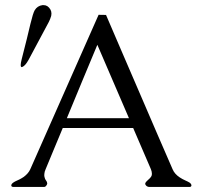

<svg xmlns="http://www.w3.org/2000/svg" viewBox="-20 -736 811 756"><path d="M397.5 -677.2Q421.4 -621.1 456.3 -540.3Q491.2 -459.5 528.3 -373.3Q565.4 -287.1 600.3 -206.1Q635.3 -125 659.7 -69.3Q667.5 -50.8 687.5 -37.6Q698.7 -30.3 709.5 -25.6Q720.2 -21 727.1 -16.6Q731 -13.7 732.9 -9.8Q733.9 -7.8 733.9 -6.3Q733.9 -4.4 732.9 -2.9Q731.4 0 727.5 0H566.4Q562.5 0 558.1 -2.9Q555.2 -4.4 552.2 -9.8Q551.8 -11.2 551.8 -12.2Q551.8 -16.6 557.1 -22Q573.7 -36.1 576.7 -43.5Q578.1 -47.4 578.1 -52.2Q578.1 -60.1 574.2 -69.8L504.4 -231.9H227.1Q210 -190.9 193.1 -150.4Q176.3 -109.9 159.7 -69.8Q155.3 -60.1 154.8 -52.7Q154.3 -49.3 154.3 -46.4Q154.3 -41.5 155.8 -37.1Q157.2 -30.8 160.4 -26.6Q163.6 -22.5 165 -18.6Q166 -14.6 166 -13.2L165 -9.8Q160.2 0 154.3 0H32.2Q26.9 0 25.4 -2.9Q24.4 -3.9 24.4 -4.9Q24.4 -8.3 25.4 -9.8Q27.8 -15.6 41.5 -22.5Q48.3 -25.4 56.6 -29.5Q64.9 -33.7 73.7 -39.6Q91.8 -53.2 99.1 -69.3L368.2 -677.7ZM92.8 -501Q79.6 -477.1 68.4 -472.7Q66.9 -471.7 65.9 -471.7Q61.5 -471.7 61.5 -480Q61.5 -487.8 65.4 -502.9L85.4 -582Q89.4 -598.1 99.6 -641.1Q109.9 -684.1 116.7 -695.8Q127 -712.9 147 -715.8H151.9Q168.5 -715.8 178.7 -698.2Q182.6 -690.9 182.6 -682.6Q182.6 -678.2 181.6 -673.3Q177.7 -660.2 172.4 -649.9ZM487.8 -270.5 363.3 -559.6Q333 -487.3 303 -415Q272.9 -342.8 243.2 -270.5Z"/></svg>

Font: Caudex
Style: Regular
Weight: 400
Version: Version 1.01